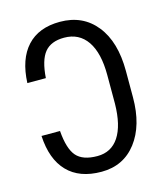

<svg xmlns="http://www.w3.org/2000/svg" viewBox="-109 -806 786 901"><g transform="rotate(-15 283.5 -356.0)"><path d="M133.8 -225.6H43.9C47.9 -149.4 69.3 -91.1 108.2 -50.8C147.1 -10.4 202.1 9.8 273.4 9.8C344.7 9.8 401.2 -17.4 442.9 -71.8C484.5 -126.1 505.4 -198.7 505.4 -289.6V-417.5C505.4 -512.2 483.9 -586.4 440.9 -640.1C397.9 -693.8 339.4 -720.7 265.1 -720.7C196.5 -720.7 143.2 -700.2 105.5 -659.2C67.7 -618.2 47.2 -559.2 43.9 -482.4H133.8C137.7 -539.7 149.9 -580.9 170.4 -606C190.9 -631 222.5 -643.6 265.1 -643.6C313.6 -643.6 350.9 -624.5 377 -586.4C403 -548.3 416 -493.5 416 -421.9V-282.7C415 -212.4 402.3 -158.8 377.9 -121.8C353.5 -84.9 318.7 -66.4 273.4 -66.4C226.2 -66.4 192.3 -78.3 171.6 -102.1C151 -125.8 138.3 -167 133.8 -225.6Z"/></g></svg>

Font: Roboto Condensed
Style: Regular
Weight: 400
Designer: Google
Version: Version 2.134; 2016